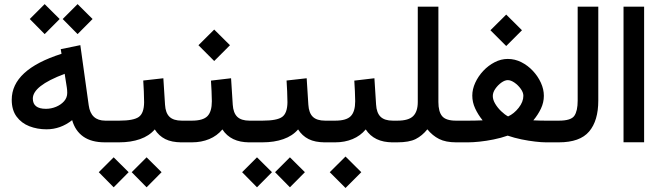

<svg xmlns="http://www.w3.org/2000/svg" viewBox="-20 -705 3273 951"><path d="M290.5 -610.8 364.3 -684.6 438.5 -610.8 364.3 -536.1ZM127.4 -610.8 201.2 -684.6 275.4 -610.8 201.2 -536.1ZM38.1 -210.9Q38.1 -359.9 284.7 -438.5L280.8 -461.4L377.9 -481.4L419.4 -183.6Q429.7 -107.4 501.5 -107.4H516.6V0H499.5Q433.1 0 392.8 -28.3Q352.5 -56.6 337.4 -109.9Q279.8 -64.5 210.4 -64.5Q164.6 -64.5 125.2 -79.8Q85.9 -95.2 62 -127.7Q38.1 -160.2 38.1 -210.9ZM300.3 -339.4Q219.2 -308.6 180.9 -278.3Q142.6 -248 142.6 -216.8Q142.6 -166 207.5 -166Q233.4 -166 257.6 -176Q281.7 -186 297.4 -203.6Q313 -221.2 313 -245.1Q313 -258.8 311 -271.5Z M891.1 0H879.4Q830.6 0 798.6 -16.1Q766.6 -32.2 746.6 -64Q718.8 -31.7 673.6 -15.9Q628.4 0 569.8 0H497.1V-107.4H570.8Q642.1 -107.4 667.7 -126Q693.4 -144.5 693.8 -198.7Q693.8 -224.6 692.4 -252.7Q690.9 -280.8 689.5 -306.2L789.1 -317.4L797.4 -186.5Q799.8 -145.5 819.6 -126.5Q839.4 -107.4 880.4 -107.4H891.1ZM632.3 147.9 706.1 74.2 780.3 147.9 706.1 222.7ZM469.2 147.9 543 74.2 617.2 147.9 543 222.7Z M1226.6 0H1214.8Q1123 0 1081.5 -64Q1055.2 -32.2 1016.4 -16.1Q977.5 0 930.7 0H871.6V-107.4H930.7Q985.8 -107.4 1007.6 -129.9Q1029.3 -152.3 1029.3 -203.6Q1029.3 -228 1027.8 -254.4Q1026.4 -280.8 1024.9 -305.7L1124.5 -317.4L1132.8 -187Q1135.3 -146 1155 -126.7Q1174.8 -107.4 1215.8 -107.4H1226.6ZM962.9 -481 1041 -558.6 1119.1 -481 1041 -402.8Z M1601.1 0H1589.4Q1540.5 0 1508.5 -16.1Q1476.6 -32.2 1456.5 -64Q1428.7 -31.7 1383.5 -15.9Q1338.4 0 1279.8 0H1207V-107.4H1280.8Q1352.1 -107.4 1377.7 -126Q1403.3 -144.5 1403.8 -198.7Q1403.8 -224.6 1402.3 -252.7Q1400.9 -280.8 1399.4 -306.2L1499 -317.4L1507.3 -186.5Q1509.8 -145.5 1529.5 -126.5Q1549.3 -107.4 1590.3 -107.4H1601.1ZM1342.3 147.9 1416 74.2 1490.2 147.9 1416 222.7ZM1179.2 147.9 1252.9 74.2 1327.1 147.9 1252.9 222.7Z M1936.5 0H1924.8Q1833 0 1791.5 -64Q1765.1 -32.2 1726.3 -16.1Q1687.5 0 1640.6 0H1581.5V-107.4H1640.6Q1695.8 -107.4 1717.5 -129.9Q1739.3 -152.3 1739.3 -203.6Q1739.3 -228 1737.8 -254.4Q1736.3 -280.8 1734.9 -305.7L1834.5 -317.4L1842.8 -187Q1845.2 -146 1865 -126.7Q1884.8 -107.4 1925.8 -107.4H1936.5ZM1613.3 147.9 1691.4 70.3 1769.5 147.9 1691.4 226.1Z M2096.7 -64.5Q2071.3 -32.7 2039.1 -16.4Q2006.8 0 1947.8 0H1917V-107.4H1948.7Q2003.9 -107.4 2026.6 -130.1Q2049.3 -152.8 2049.3 -199.7V-671.9H2151.4V-199.7Q2151.4 -151.4 2170.2 -129.4Q2189 -107.4 2238.3 -107.4H2253.9V0H2239.3Q2188 0 2155 -16.6Q2122.1 -33.2 2096.7 -64.5Z M2409.2 -555.2 2487.3 -632.8 2565.4 -555.2 2487.3 -477.1ZM2621.6 -108.9Q2641.1 -107.9 2655.8 -107.7Q2670.4 -107.4 2682.6 -107.4H2728.5V0H2683.6Q2662.6 0 2630.9 -3.7Q2599.1 -7.3 2563.2 -14.6Q2527.3 -22 2494.6 -33.2Q2461.4 -21.5 2424.8 -14.2Q2388.2 -6.8 2355.2 -3.4Q2322.3 0 2299.8 0H2234.4V-107.4H2300.3Q2315.9 -107.4 2331.5 -107.7Q2347.2 -107.9 2370.6 -108.9Q2347.7 -137.2 2333.5 -168Q2319.3 -198.7 2319.3 -231.4Q2319.3 -263.2 2334 -295.2Q2348.6 -327.1 2373.5 -353.8Q2398.4 -380.4 2429.9 -396.7Q2461.4 -413.1 2495.1 -413.1Q2530.3 -413.1 2562.3 -397Q2594.2 -380.9 2619.4 -354Q2644.5 -327.1 2659.2 -294.9Q2673.8 -262.7 2673.8 -230.5Q2673.8 -197.8 2659.4 -167.2Q2645 -136.7 2621.6 -108.9ZM2495.1 -308.1Q2480.5 -308.1 2463.1 -295.7Q2445.8 -283.2 2433.3 -265.1Q2420.9 -247.1 2420.9 -229.5Q2420.9 -210.9 2432.9 -190.9Q2444.8 -170.9 2462.4 -154.1Q2480 -137.2 2496.6 -128.4Q2525.9 -141.6 2549.1 -171.1Q2572.3 -200.7 2572.3 -230.5Q2572.3 -247.1 2559.3 -265.1Q2546.4 -283.2 2528.3 -295.7Q2510.3 -308.1 2495.1 -308.1Z M2709 0V-107.4H2748.5Q2808.1 -107.4 2824.7 -131.3Q2841.3 -155.3 2841.3 -206.5V-671.9H2943.4V-207Q2943.4 -106.9 2897.9 -53.5Q2852.5 0 2748 0Z M3068.4 -671.9H3170.4V-0.5H3068.4Z"/></svg>

Font: Vazir Medium FD-UI
Style: Medium-FD-UI
Weight: 500
Designer: Saber Rastikerdar
Foundry: Saber Rastikerdar
Version: Version 30.1.0